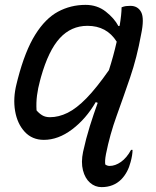

<svg xmlns="http://www.w3.org/2000/svg" viewBox="-20 -563 640 788"><path d="M321 60Q333 5 348.5 -44.5Q364 -94 381 -141L373 -144Q333 -75 276 -32Q219 11 160 11Q112 11 81.5 -22Q51 -55 42 -107.5Q33 -160 48 -219L53 -239Q83 -354 124.5 -420.5Q166 -487 218 -515Q270 -543 331 -543Q379 -543 414 -515.5Q449 -488 466 -456L471 -457Q479 -505 479 -533Q489 -537 497 -538Q505 -539 515 -539Q546 -539 559.5 -513Q573 -487 559 -421Q542 -327 514 -245Q486 -163 458.5 -87Q431 -11 415 69Q412 85 411.5 94.5Q411 104 412 112Q420 118 430 118Q453 118 476.5 101.5Q500 85 518 52H524Q524 73 516 102Q505 145 478 173Q446 205 397 205Q370 205 349.5 187Q329 169 320.5 136Q312 103 321 60ZM130 -110Q140 -98 153 -90Q166 -82 185 -82Q221 -82 257.5 -100Q294 -118 335 -160Q376 -202 427 -275Q436 -303 444 -332Q452 -361 459 -392Q418 -457 339 -457Q272 -457 225.5 -406.5Q179 -356 148 -246L144 -231Q136 -202 132 -172Q128 -142 130 -110Z"/></svg>

Font: Recursive Sn Csl St
Style: Italic
Weight: 400
Italic angle: -15°
Version: Version 1.079;hotconv 1.0.112;makeotfexe 2.5.65598; ttfautoh